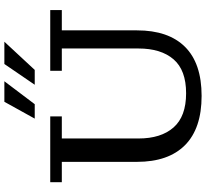

<svg xmlns="http://www.w3.org/2000/svg" viewBox="-52 -880 943 879"><g transform="rotate(-90 419.5 -440.5)"><path d="M420 11Q271 11 194.5 -65Q118 -141 118 -285V-629H25V-682H326V-629H225V-278Q225 -175 275.5 -117.5Q326 -60 432 -60Q538 -60 587.5 -117.5Q637 -175 637 -278V-629H535V-682H813V-629H720V-285Q720 -141 644.5 -65Q569 11 420 11ZM471 -753 566 -892H668L539 -753ZM316 -753 393 -892H487L382 -753Z"/></g></svg>

Font: Montagu Slab 24pt
Style: Regular
Weight: 400
Designer: Florian Karsten
Foundry: Florian Karsten
Version: Version 1.000